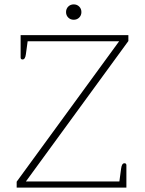

<svg xmlns="http://www.w3.org/2000/svg" viewBox="-20 -855 661 875"><path d="M281 -800Q281 -815 291 -825Q301 -835 316 -835Q331 -835 341 -825Q351 -815 351 -800Q351 -785 341 -775Q331 -765 316 -765Q301 -765 291 -775Q281 -785 281 -800ZM56 -27 523 -667H106L98 -608Q95 -584 83 -584Q74 -584 74 -593V-695H565V-668L98 -28H524L532 -87Q535 -111 547 -111Q556 -111 556 -102V0H56Z"/></svg>

Font: Maitree ExtraLight
Style: Regular
Weight: 275
Designer: CadsonDemak Team
Foundry: CadsonDemak
Version: Version 1.003